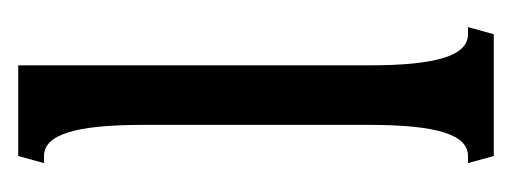

<svg xmlns="http://www.w3.org/2000/svg" viewBox="-200 -376 575 216"><g transform="rotate(-90 88.0 -267.5)"><path d="M21 0H158L166 -29H158C134 -29 123 -64 123 -140V-535H21L13 -506H21C45 -506 56 -471 56 -395V-140C56 -64 45 -29 21 -29H13Z"/></g></svg>

Font: Americaine Condensed
Style: Regular
Weight: 400
Width: 3
Designer: Alan Madić
Foundry: ESAD Valence
Version: Version 0.001;Glyphs 3.1.2 (3151)